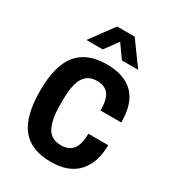

<svg xmlns="http://www.w3.org/2000/svg" viewBox="-178 -824 849 938"><g transform="rotate(30 246.5 -355.5)"><path d="M108 -591 205 -723H304L400 -591H308L255 -666L200 -591ZM254 12Q142 12 89 -54.5Q36 -121 36 -263Q36 -407 90.5 -472.5Q145 -538 255 -538Q354 -538 405.5 -486.5Q457 -435 457 -327H340Q340 -387 320 -415.5Q300 -444 254 -444Q203 -444 179 -405Q155 -366 155 -278V-247Q155 -171 177.5 -127Q200 -83 257 -83Q301 -83 323 -111Q345 -139 345 -199H457Q457 -101 406 -44.5Q355 12 254 12Z"/></g></svg>

Font: Archivo SemiCondensed SemiBold
Style: Regular
Weight: 600
Width: 4
Designer: Hector Gatti
Foundry: Omnibus-Type
Version: Version 2.001; ttfautohint (v1.8.3)